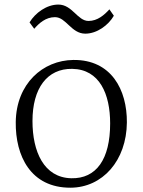

<svg xmlns="http://www.w3.org/2000/svg" viewBox="-20 -832 641 863"><path d="M133.8 -702.6C155.3 -727.5 185.5 -754.9 227.1 -754.9C277.3 -754.9 300.3 -680.7 363.3 -680.7C416 -680.7 467.3 -718.8 491.7 -761.2L471.7 -790C449.2 -765.1 418.5 -737.8 377.9 -737.8C328.1 -737.8 305.2 -811.5 242.2 -811.5C189.9 -811.5 138.7 -774.4 112.8 -731.4ZM50.8 -283.7C48.8 -131.3 117.7 12.2 296.9 11.7C440.4 11.2 548.8 -109.4 550.3 -281.7C551.3 -428.2 480.5 -564.5 309.6 -562.5C172.4 -561 53.2 -456.1 50.8 -283.7ZM300.3 -30.8C176.8 -33.7 126 -150.9 126 -288.1C126 -435.1 191.9 -524.4 304.7 -522.5C427.7 -520.5 475.1 -409.2 475.1 -277.3C475.1 -116.2 413.1 -28.3 300.3 -30.8Z"/></svg>

Font: Merriweather
Style: Light
Weight: 250
Designer: Eben Sorkin ( eben@eyebytes.com )
Foundry: Sorkin Type Co.
Version: Version 1.003